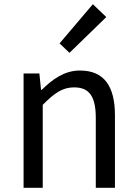

<svg xmlns="http://www.w3.org/2000/svg" viewBox="-20 -892 651 912"><path d="M92 0H183V-394C238 -449 276 -477 332 -477C404 -477 435 -434 435 -332V0H526V-344C526 -483 474 -557 360 -557C286 -557 230 -516 178 -465H175L167 -543H92ZM310 -641 485 -811 421 -872 263 -686Z"/></svg>

Font: Source Han Sans CN Regular
Style: Regular
Weight: 400
Designer: Ryoko NISHIZUKA (kana & ideographs); Paul D. Hunt (Latin, Greek & Cyrillic); Wenlong ZHANG (bopomofo); Sandoll Communica
Foundry: Adobe Systems Incorporated
Version: Version 1.004;PS 1.004;hotconv 1.0.82;makeotf.lib2.5.63406